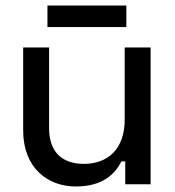

<svg xmlns="http://www.w3.org/2000/svg" viewBox="-20 -668 636 696"><path d="M438 -648H152V-570H438ZM526 0V-496H432V-234C432 -132 375 -74 284 -74C204 -74 158 -118 158 -203V-496H64V-195C64 -60 152 8 255 8C352 8 397 -37 420 -83H434V0Z"/></svg>

Font: Space Text Medium
Style: Regular
Weight: 500
Designer: Florian Karsten (Space Text), Colophon Foundry (Space Mono)
Foundry: Florian Karsten
Version: Version 1.003;PS 001.003;hotconv 1.0.88;makeotf.lib2.5.64775